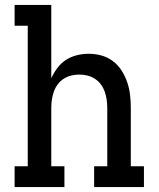

<svg xmlns="http://www.w3.org/2000/svg" viewBox="-20 -755 640 775"><path d="M39 0V-84H92V-651H39V-735H187V-439Q197 -461 211.5 -480.5Q226 -500 246 -513Q266 -526 290 -532Q314 -538 338 -538Q364 -538 389.5 -531Q415 -524 436 -508Q457 -492 471 -470Q485 -448 493.5 -423Q502 -398 505 -372Q508 -346 508 -320V-84H561V0H360V-84H413V-320Q413 -337 410.5 -353.5Q408 -370 402.5 -385.5Q397 -401 387 -414.5Q377 -428 363 -437Q349 -446 333 -450Q317 -454 300 -454Q283 -454 267 -450Q251 -446 237 -437Q223 -428 213 -414.5Q203 -401 197.5 -385.5Q192 -370 189.5 -353.5Q187 -337 187 -320V-84H240V0Z"/></svg>

Font: Iosevka Curly Slab MdEx
Style: Regular
Weight: 500
Width: 7
Monospace: yes
Designer: Belleve Invis
Foundry: Belleve Invis
Version: Version 11.1.0; ttfautohint (v1.8.3)